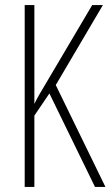

<svg xmlns="http://www.w3.org/2000/svg" viewBox="-20 -827 434 754"><path d="M394 -93 199 -493 384 -807H342L170 -516C142 -469 123 -437 115 -419V-807H77V-93H115V-373L174 -460L353 -93Z"/></svg>

Font: Noto Sans Kannada UI ExtraCondensed ExtraLight
Style: Regular
Weight: 200
Width: 2
Designer: Jelle Bosma - Monotype Design Team
Foundry: Monotype Imaging Inc.
Version: Version 2.005